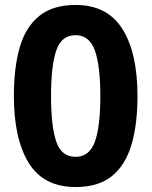

<svg xmlns="http://www.w3.org/2000/svg" viewBox="-20 -745 612 775"><path d="M535 -357Q535 -242.4 510.5 -160.2Q486 -78 431.5 -34Q377 10 285.2 10Q156 10 96 -87.3Q36 -184.6 36 -357.2Q36 -473 60 -555Q84 -637 139 -681Q194 -725 284.8 -725Q413 -725 474 -628.2Q535 -531.5 535 -357ZM186 -357.4Q186 -235 207 -173.5Q228 -112 284.9 -112Q341 -112 363 -173Q385 -234 385 -357.3Q385 -479 363 -541Q341 -603 284.9 -603Q228 -603 207 -541Q186 -479 186 -357.4Z"/></svg>

Font: Noto Sans Bamum
Style: Regular
Weight: 400
Designer: Monotype Design Team
Foundry: Monotype Imaging Inc.
Version: Version 2.001